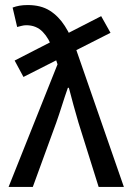

<svg xmlns="http://www.w3.org/2000/svg" viewBox="-20 -741 522 761"><path d="M73 -436 38 -501 381 -677 418 -611ZM14 0 208 -486 188 -547Q175 -588 149.5 -614.5Q124 -641 84 -641Q75 -641 65.5 -638.5Q56 -636 48 -634L30 -711Q43 -716 57.5 -718.5Q72 -721 90 -721Q142 -721 177 -699Q212 -677 237 -638Q262 -599 281 -547L471 0H371L291 -255Q281 -288 271.5 -323.5Q262 -359 253 -393H249Q237 -359 225.5 -322.5Q214 -286 203 -255L110 0Z"/></svg>

Font: Source Sans 3 ExtraLight Medium
Style: Regular
Weight: 500
Version: Version 3.052;hotconv 1.1.0;makeotfexe 2.6.0